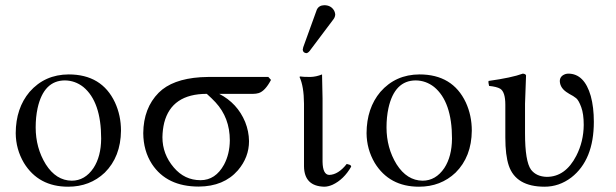

<svg xmlns="http://www.w3.org/2000/svg" viewBox="-20 -703 2351 733"><path d="M40 -194.8Q40.5 -290 92.8 -352.1Q150.9 -418.5 242.2 -418.9Q368.7 -418.9 418.9 -312Q441.9 -262.2 441.9 -204.1Q440.9 -104.5 379.9 -43.9Q323.2 9.8 240.2 9.8Q127 9.8 71.3 -81.1Q40.5 -133.3 40 -194.8ZM228 -396Q147 -396 123.5 -290Q116.2 -255.9 116.2 -216.8Q116.2 -138.2 154.8 -75.7Q194.3 -13.7 253.9 -13.2Q304.2 -13.2 336.9 -61.5Q365.7 -105.5 366.2 -173.8Q366.2 -314.9 297.9 -371.1Q266.6 -395.5 228 -396Z M946.8 -344.7H816.9Q886.2 -309.1 916 -237.3Q930.2 -201.7 930.7 -164.1Q930.7 -102.5 888.2 -52.7Q834.5 8.8 738.8 9.3Q616.7 9.3 560.1 -76.7Q527.3 -127.4 526.9 -194.8Q527.8 -290.5 585.9 -349.1Q637.7 -400.9 745.6 -408.2Q759.8 -409.2 773.9 -409.2H1004.4L1014.6 -397.9Q992.2 -355.5 967.8 -347.7Q957.5 -344.7 946.8 -344.7ZM745.6 -15.1Q802.7 -15.1 835.4 -74.7Q856.9 -115.2 857.4 -167Q857.4 -253.4 802.7 -312.5Q788.6 -327.6 769.5 -344.7Q635.3 -344.7 606.9 -234.4Q600.6 -208.5 600.1 -179.2Q600.1 -114.3 643.6 -63.5Q684.6 -15.1 745.6 -15.1Z M1217.8 -683.1Q1244.6 -683.1 1256.3 -661.1Q1259.3 -654.3 1259.8 -647.9Q1259.3 -637.7 1253.4 -629.9L1161.6 -507.8Q1155.3 -500.5 1149.4 -500Q1136.7 -501.5 1135.7 -513.2Q1136.2 -517.6 1137.7 -522.9L1189.5 -666Q1197.3 -682.6 1217.8 -683.1ZM1140.6 -307.1Q1140.1 -374 1123.5 -409.2L1125.5 -411.1Q1137.7 -409.2 1164.6 -409.2Q1187 -409.7 1209.5 -418.9Q1209.5 -418 1211.4 -327.1V-85Q1212.4 -36.1 1236.8 -35.2Q1271.5 -36.1 1303.7 -77.1Q1317.4 -74.2 1319.3 -70.8Q1320.3 -68.4 1320.8 -66.9Q1292.5 -17.6 1249.5 2.4Q1232.4 9.8 1217.8 9.8Q1141.6 7.8 1140.6 -67.9Z M1379.4 -194.8Q1379.9 -290 1432.1 -352.1Q1490.2 -418.5 1581.5 -418.9Q1708 -418.9 1758.3 -312Q1781.2 -262.2 1781.2 -204.1Q1780.3 -104.5 1719.2 -43.9Q1662.6 9.8 1579.6 9.8Q1466.3 9.8 1410.6 -81.1Q1379.9 -133.3 1379.4 -194.8ZM1567.4 -396Q1486.3 -396 1462.9 -290Q1455.6 -255.9 1455.6 -216.8Q1455.6 -138.2 1494.1 -75.7Q1533.7 -13.7 1593.3 -13.2Q1643.6 -13.2 1676.3 -61.5Q1705.1 -105.5 1705.6 -173.8Q1705.6 -314.9 1637.2 -371.1Q1606 -395.5 1567.4 -396Z M1984.4 -307.1V-193.8Q1984.4 -86.9 2007.3 -55.2Q2027.8 -28.8 2067.4 -27.8Q2138.7 -27.8 2180.2 -108.4Q2208 -162.6 2208.5 -226.1Q2208.5 -268.1 2199 -293.9Q2189.5 -319.8 2179.9 -327.9Q2170.4 -335.9 2151.4 -345.7Q2150.9 -345.7 2150.4 -346.7L2149.4 -347.2Q2118.2 -365.2 2117.2 -393.1Q2117.2 -413.1 2139.2 -420.4Q2145 -421.9 2149.4 -421.9Q2210.9 -421.9 2235.4 -336.4Q2247.1 -293.9 2247.1 -237.8Q2247.1 -92.3 2161.1 -25.4Q2114.7 9.8 2059.1 9.8Q1949.7 9.8 1922.4 -70.8Q1909.2 -109.9 1909.2 -178.2V-303.2Q1909.2 -352.1 1889.6 -364.3Q1876 -372.1 1847.2 -375Q1843.8 -387.7 1845.2 -394Q1933.1 -406.2 1976.1 -421.9Q1986.8 -420.9 1988.3 -415Q1988.3 -414.1 1984.4 -307.1Z"/></svg>

Font: Linux Libertine Display O
Style: Regular
Weight: 400
Designer: Philipp H. Poll
Foundry: Philipp H. Poll
Version: Version 5.0.9